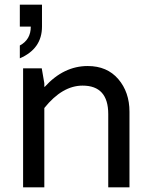

<svg xmlns="http://www.w3.org/2000/svg" viewBox="-20 -803 649 823"><path d="M356 -520Q439 -520 487 -464Q535 -408 535 -324V0H444V-314Q444 -436 334 -436Q247 -436 170 -340V0H79V-510H159L170 -446V-431H172Q253 -520 356 -520ZM65 -783H160V-689Q160 -594 65 -553V-608Q112 -633 112 -689H65Z"/></svg>

Font: Varela
Style: Regular
Weight: 400
Designer: Joe Prince
Foundry: Joe Prince
Version: Version 1.000